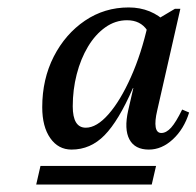

<svg xmlns="http://www.w3.org/2000/svg" viewBox="-20 -726 528 516"><path d="M172.4 -324Q136.5 -324 115 -354.9Q93.5 -385.7 93.5 -437.9Q93.5 -513.3 124.5 -574Q155.6 -634.6 208.1 -670.3Q260.7 -706 326 -706Q356.2 -706 382.1 -695.5Q407.9 -684.9 427.4 -664.8L393.4 -566.2Q393.4 -617.8 375.4 -644.7Q357.4 -671.6 321.4 -671.6Q289.9 -671.6 263 -652.5Q236.1 -633.4 216.5 -600.7Q196.9 -568 186.2 -526.5Q175.5 -484.9 175.5 -440.3Q175.5 -382.8 210.6 -382.8Q239.8 -382.8 271.7 -419.1Q303.5 -455.4 331.8 -518.8Q360.2 -582.2 377.9 -661.9L413.7 -657.2L382.5 -489.4H337.3Q298.7 -400.9 260.9 -362.5Q223.2 -324 172.4 -324ZM380.1 -324Q342.4 -324 327.8 -351.4Q313.2 -378.7 324.5 -429.2L379.5 -668.2H392.7L450.2 -702.4H464.7L402.5 -429.1Q395.7 -400.3 398.4 -384.4Q401.1 -368.6 413.6 -368.6Q426.9 -368.6 439.9 -383Q452.9 -397.5 469.6 -431.6L488.3 -423.6Q474.4 -379.1 444.6 -351.6Q414.8 -324 380.1 -324ZM77.3 -230 88.8 -280.1H399.4L387.8 -230Z"/></svg>

Font: Platypi Light
Style: Italic
Weight: 300
Italic angle: -13°
Designer: David Sargent
Foundry: Bolt Cutter Type
Version: Version 1.200